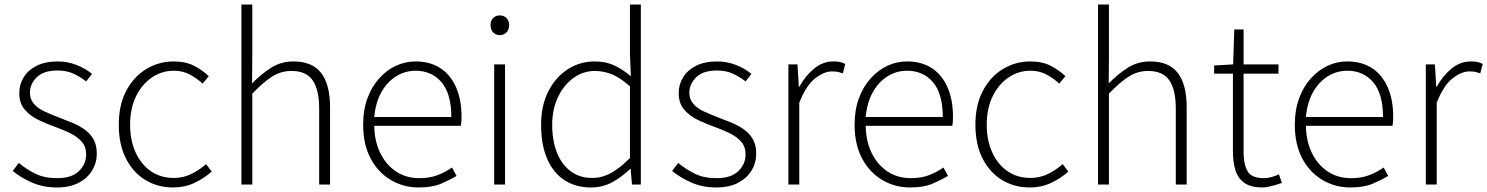

<svg xmlns="http://www.w3.org/2000/svg" viewBox="-20 -814 6561 847"><path d="M230 13Q171 13 121.5 -8.5Q72 -30 36 -60L63 -95Q97 -67 136.5 -47.5Q176 -28 232 -28Q296 -28 328 -59Q360 -90 360 -133Q360 -167 340.5 -189Q321 -211 290.5 -226Q260 -241 229 -252Q190 -266 152.5 -283.5Q115 -301 90 -329.5Q65 -358 65 -403Q65 -441 84.5 -473Q104 -505 142 -524Q180 -543 235 -543Q278 -543 317.5 -527.5Q357 -512 386 -488L360 -455Q334 -475 304 -489Q274 -503 234 -503Q172 -503 142 -473Q112 -443 112 -405Q112 -376 129.5 -356Q147 -336 175 -323Q203 -310 234 -298Q266 -286 296.5 -273.5Q327 -261 352 -243.5Q377 -226 392 -200.5Q407 -175 407 -136Q407 -96 386.5 -62Q366 -28 327 -7.5Q288 13 230 13Z M744 13Q676 13 622 -19.5Q568 -52 536 -114Q504 -176 504 -264Q504 -353 538 -415.5Q572 -478 627 -510.5Q682 -543 746 -543Q800 -543 837.5 -523Q875 -503 901 -478L874 -445Q848 -469 817 -485.5Q786 -502 747 -502Q693 -502 649 -471.5Q605 -441 579.5 -388Q554 -335 554 -264Q554 -194 578.5 -141Q603 -88 646 -58.5Q689 -29 747 -29Q789 -29 825 -47Q861 -65 889 -90L914 -57Q880 -27 837.5 -7Q795 13 744 13Z M1045 0V-794H1093V-564L1092 -446Q1133 -488 1176.5 -515.5Q1220 -543 1275 -543Q1357 -543 1396.5 -492.5Q1436 -442 1436 -340V0H1388V-334Q1388 -418 1359.5 -459.5Q1331 -501 1266 -501Q1219 -501 1180 -476Q1141 -451 1093 -401V0Z M1827 13Q1760 13 1704 -20Q1648 -53 1615 -115Q1582 -177 1582 -264Q1582 -329 1601 -380.5Q1620 -432 1653 -468.5Q1686 -505 1727 -524Q1768 -543 1813 -543Q1876 -543 1921 -514.5Q1966 -486 1991 -431Q2016 -376 2016 -298Q2016 -289 2015.5 -279.5Q2015 -270 2013 -259H1631Q1632 -192 1657 -140Q1682 -88 1726.5 -58Q1771 -28 1831 -28Q1875 -28 1909.5 -41Q1944 -54 1974 -75L1994 -38Q1962 -19 1924 -3Q1886 13 1827 13ZM1631 -298H1971Q1971 -400 1928 -451Q1885 -502 1813 -502Q1768 -502 1728.5 -478Q1689 -454 1663 -408.5Q1637 -363 1631 -298Z M2160 0V-530H2208V0ZM2185 -659Q2167 -659 2155.5 -671Q2144 -683 2144 -704Q2144 -723 2155.5 -734.5Q2167 -746 2185 -746Q2202 -746 2214 -734.5Q2226 -723 2226 -704Q2226 -683 2214 -671Q2202 -659 2185 -659Z M2586 13Q2520 13 2470.5 -19Q2421 -51 2394 -113Q2367 -175 2367 -264Q2367 -349 2399.5 -412Q2432 -475 2485.5 -509Q2539 -543 2603 -543Q2651 -543 2687.5 -526.5Q2724 -510 2763 -478L2759 -576V-794H2807V0H2768L2762 -69H2760Q2727 -36 2683.5 -11.5Q2640 13 2586 13ZM2592 -29Q2637 -29 2677.5 -52Q2718 -75 2759 -117V-433Q2718 -470 2681 -485.5Q2644 -501 2604 -501Q2552 -501 2509 -469.5Q2466 -438 2441 -384.5Q2416 -331 2416 -264Q2416 -193 2437 -140.5Q2458 -88 2497.5 -58.5Q2537 -29 2592 -29Z M3139 13Q3080 13 3030.5 -8.5Q2981 -30 2945 -60L2972 -95Q3006 -67 3045.5 -47.5Q3085 -28 3141 -28Q3205 -28 3237 -59Q3269 -90 3269 -133Q3269 -167 3249.5 -189Q3230 -211 3199.5 -226Q3169 -241 3138 -252Q3099 -266 3061.5 -283.5Q3024 -301 2999 -329.5Q2974 -358 2974 -403Q2974 -441 2993.5 -473Q3013 -505 3051 -524Q3089 -543 3144 -543Q3187 -543 3226.5 -527.5Q3266 -512 3295 -488L3269 -455Q3243 -475 3213 -489Q3183 -503 3143 -503Q3081 -503 3051 -473Q3021 -443 3021 -405Q3021 -376 3038.5 -356Q3056 -336 3084 -323Q3112 -310 3143 -298Q3175 -286 3205.5 -273.5Q3236 -261 3261 -243.5Q3286 -226 3301 -200.5Q3316 -175 3316 -136Q3316 -96 3295.5 -62Q3275 -28 3236 -7.5Q3197 13 3139 13Z M3458 0V-530H3498L3504 -431H3506Q3533 -480 3571.5 -511.5Q3610 -543 3656 -543Q3671 -543 3683.5 -541Q3696 -539 3709 -532L3698 -490Q3685 -495 3675.5 -497Q3666 -499 3650 -499Q3615 -499 3575.5 -468Q3536 -437 3506 -361V0Z M3995 13Q3928 13 3872 -20Q3816 -53 3783 -115Q3750 -177 3750 -264Q3750 -329 3769 -380.5Q3788 -432 3821 -468.5Q3854 -505 3895 -524Q3936 -543 3981 -543Q4044 -543 4089 -514.5Q4134 -486 4159 -431Q4184 -376 4184 -298Q4184 -289 4183.5 -279.5Q4183 -270 4181 -259H3799Q3800 -192 3825 -140Q3850 -88 3894.5 -58Q3939 -28 3999 -28Q4043 -28 4077.5 -41Q4112 -54 4142 -75L4162 -38Q4130 -19 4092 -3Q4054 13 3995 13ZM3799 -298H4139Q4139 -400 4096 -451Q4053 -502 3981 -502Q3936 -502 3896.5 -478Q3857 -454 3831 -408.5Q3805 -363 3799 -298Z M4523 13Q4455 13 4401 -19.5Q4347 -52 4315 -114Q4283 -176 4283 -264Q4283 -353 4317 -415.5Q4351 -478 4406 -510.5Q4461 -543 4525 -543Q4579 -543 4616.5 -523Q4654 -503 4680 -478L4653 -445Q4627 -469 4596 -485.5Q4565 -502 4526 -502Q4472 -502 4428 -471.5Q4384 -441 4358.5 -388Q4333 -335 4333 -264Q4333 -194 4357.5 -141Q4382 -88 4425 -58.5Q4468 -29 4526 -29Q4568 -29 4604 -47Q4640 -65 4668 -90L4693 -57Q4659 -27 4616.5 -7Q4574 13 4523 13Z M4824 0V-794H4872V-564L4871 -446Q4912 -488 4955.5 -515.5Q4999 -543 5054 -543Q5136 -543 5175.5 -492.5Q5215 -442 5215 -340V0H5167V-334Q5167 -418 5138.5 -459.5Q5110 -501 5045 -501Q4998 -501 4959 -476Q4920 -451 4872 -401V0Z M5549 13Q5499 13 5470.5 -6.5Q5442 -26 5430.5 -62Q5419 -98 5419 -146V-489H5336V-525L5420 -530L5425 -684H5466V-530H5620V-489H5466V-141Q5466 -91 5483 -59.5Q5500 -28 5556 -28Q5571 -28 5589.5 -33Q5608 -38 5622 -45L5635 -7Q5612 1 5589 7Q5566 13 5549 13Z M5937 13Q5870 13 5814 -20Q5758 -53 5725 -115Q5692 -177 5692 -264Q5692 -329 5711 -380.5Q5730 -432 5763 -468.5Q5796 -505 5837 -524Q5878 -543 5923 -543Q5986 -543 6031 -514.5Q6076 -486 6101 -431Q6126 -376 6126 -298Q6126 -289 6125.5 -279.5Q6125 -270 6123 -259H5741Q5742 -192 5767 -140Q5792 -88 5836.5 -58Q5881 -28 5941 -28Q5985 -28 6019.5 -41Q6054 -54 6084 -75L6104 -38Q6072 -19 6034 -3Q5996 13 5937 13ZM5741 -298H6081Q6081 -400 6038 -451Q5995 -502 5923 -502Q5878 -502 5838.5 -478Q5799 -454 5773 -408.5Q5747 -363 5741 -298Z M6270 0V-530H6310L6316 -431H6318Q6345 -480 6383.5 -511.5Q6422 -543 6468 -543Q6483 -543 6495.5 -541Q6508 -539 6521 -532L6510 -490Q6497 -495 6487.5 -497Q6478 -499 6462 -499Q6427 -499 6387.5 -468Q6348 -437 6318 -361V0Z"/></svg>

Font: Noto Sans HK Thin ExtraLight
Style: Regular
Weight: 250
Version: Version 2.004-H2;hotconv 1.0.118;makeotfexe 2.5.65603